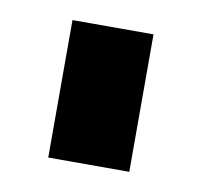

<svg xmlns="http://www.w3.org/2000/svg" viewBox="-41 -769 332 315"><g transform="rotate(10 125.0 -611.5)"><path d="M57 -497H192V-726H57Z"/></g></svg>

Font: FIGSv2-sans-serif ExtraBold
Style: Regular
Weight: 800
Designer: Matt McInerney, Pablo Impallari, Rodrigo Fuenzalida,Mirko Velimirovic
Foundry: Matt McInerney, Pablo Impallari, Rodrigo Fuenzalida
Version: Version 4.021;hotconv 1.0.109;makeotfexe 2.5.65596